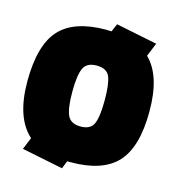

<svg xmlns="http://www.w3.org/2000/svg" viewBox="-114 -822 898 974"><g transform="rotate(15 335.0 -335.0)"><path d="M83 10Q86 1 109 -53Q16 -136 16 -327Q16 -518 92 -600.5Q168 -683 335 -683L363 -682L381 -724L598 -680L569 -609Q654 -527 654 -339.5Q654 -152 578 -69.5Q502 13 335 13H316L300 54ZM250 -335Q250 -250 266.5 -212.5Q283 -175 335.5 -175Q388 -175 404 -212Q420 -249 420 -335.5Q420 -422 404.5 -458.5Q389 -495 336 -495Q283 -495 266.5 -457.5Q250 -420 250 -335Z"/></g></svg>

Font: Titillium Web Black
Style: Regular
Weight: 900
Version: Version 1.002;PS 35.000;hotconv 1.0.70;makeotf.lib2.5.55311